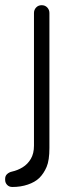

<svg xmlns="http://www.w3.org/2000/svg" viewBox="-40 -529 300 746"><path d="M113 162.2Q95.8 178.8 68.2 188.1Q40.8 197.5 8.2 197.5Q-4.8 197.5 -12.4 189.2Q-20 181 -20 170V165.8Q-20 154.2 -12.2 147.2Q-4.5 140.2 6.2 137.8Q28.8 132.8 48.1 120.9Q67.5 109 79.8 88.2Q92 67.5 92 37.2V-478.5Q92 -491 100.4 -499.9Q108.8 -508.8 122 -508.8Q135.2 -508.8 143.6 -499.9Q152 -491 152 -478.5V46Q152 94 141.1 119.5Q130.2 145 113 162.2Z"/></svg>

Font: Quicksand Variable Light
Style: Regular
Weight: 300
Designer: Andrew Paglinawan
Foundry: Andrew Paglinawan
Version: Version 3.004